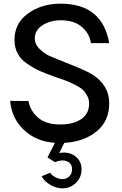

<svg xmlns="http://www.w3.org/2000/svg" viewBox="-20 -780 675 1060"><path d="M338.9 -436Q449.7 -393.1 487.8 -370.1Q583 -310.1 583 -210Q583 -110.8 512.5 -54Q441.9 2.9 335 8.8L307.1 64.9Q357.9 55.2 394 81.5Q430.2 107.9 430.2 154.8Q430.2 198.7 399.7 229.2Q369.1 259.8 325.2 259.8Q291 259.8 257.6 240.5Q224.1 221.2 210 192.9L256.8 173.8Q266.6 189 286.9 199Q307.1 209 325.2 209Q347.2 209 362.5 193.6Q377.9 178.2 377.9 154.8Q377.9 122.6 350.6 110.8Q323.2 99.1 283.2 115.2L242.2 88.9L283.2 8.8Q178.2 1 111.1 -63.5Q43.9 -127.9 36.1 -223.1L137.2 -222.2Q147 -168 190.4 -130.4Q233.9 -92.8 313 -92.8Q383.8 -92.8 427.5 -121.8Q471.2 -150.9 472.2 -207Q472.2 -231 461.2 -251.5Q450.2 -272 437 -284.4Q423.8 -296.9 393.8 -312Q363.8 -327.1 348.4 -333Q333 -338.9 293.9 -352.1Q285.2 -355 279.8 -356.9Q228 -376 198.5 -388.9Q168.9 -401.9 132.1 -426.5Q95.2 -451.2 77.6 -484.1Q60.1 -517.1 60.1 -560.1Q60.1 -651.9 135 -705.8Q210 -759.8 314 -759.8Q544.9 -759.8 583 -542H481.9Q475.1 -593.8 432.6 -630.9Q390.1 -668 315.9 -668Q257.8 -668 214.8 -640.9Q171.9 -613.8 171.9 -565.9Q171.9 -536.1 198 -510.5Q224.1 -484.9 246.6 -474.4Q269 -463.9 325.2 -441.9Q334 -438 338.9 -436Z"/></svg>

Font: Oakes Grotesk
Style: Medium
Weight: 500
Designer: Samuel Oakes
Foundry: Samuel Oakes
Version: Version 1.0 | wf-rip DC20170320